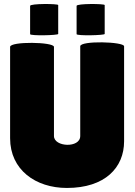

<svg xmlns="http://www.w3.org/2000/svg" viewBox="-20 -920 668 950"><path d="M129 -751C129 -742 268 -745 268 -752V-895C268 -902 129 -903 129 -891ZM359 -751C359 -742 498 -745 498 -752V-895C498 -902 359 -903 359 -891ZM311 10C500 10 594 -91 594 -221V-691C594 -714 377 -720 377 -691V-247C377 -186 247 -192 247 -247V-688C247 -713 30 -716 30 -688V-236C30 -80 156 10 311 10Z"/></svg>

Font: Lilita 2
Style: Regular
Weight: 400
Designer: Juan Montoreano
Foundry: Juan Montoreano
Version: Version 2.001